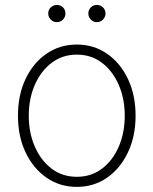

<svg xmlns="http://www.w3.org/2000/svg" viewBox="-20 -730 609 762"><path d="M284.7 11.7Q217.3 11.7 164.6 -24.9Q111.8 -61.5 81.5 -125.2Q51.3 -189 51.3 -271Q51.3 -353 81.5 -416.7Q111.8 -480.5 164.6 -516.8Q217.3 -553.2 284.7 -553.2Q352.1 -553.2 404.8 -516.8Q457.5 -480.5 487.8 -416.5Q518.1 -352.5 518.1 -271Q518.1 -189 487.8 -125.2Q457.5 -61.5 405 -24.9Q352.5 11.7 284.7 11.7ZM284.7 -28.3Q342.3 -28.3 385 -60.8Q427.7 -93.3 451.4 -148.2Q475.1 -203.1 475.1 -271Q475.1 -338.4 451.2 -393.3Q427.2 -448.2 384.8 -480.7Q342.3 -513.2 284.7 -513.2Q228 -513.2 185.1 -480.7Q142.1 -448.2 118.2 -393.3Q94.2 -338.4 94.2 -271Q94.2 -203.1 118.2 -148.2Q142.1 -93.3 184.8 -60.8Q227.5 -28.3 284.7 -28.3ZM205.6 -642.1Q191.9 -642.1 181.6 -652.3Q171.4 -662.6 171.4 -676.3Q171.4 -690.9 181.6 -700.7Q191.9 -710.4 205.6 -710.4Q220.2 -710.4 230 -700.7Q239.7 -690.9 239.7 -676.3Q239.7 -662.6 230 -652.3Q220.2 -642.1 205.6 -642.1ZM364.3 -642.1Q350.6 -642.1 340.6 -652.3Q330.6 -662.6 330.6 -676.3Q330.6 -690.9 340.6 -700.7Q350.6 -710.4 364.3 -710.4Q378.9 -710.4 388.7 -700.7Q398.4 -690.9 398.9 -676.3Q398.4 -662.6 388.7 -652.3Q378.9 -642.1 364.3 -642.1Z"/></svg>

Font: Inter Tight ExtraLight
Style: Regular
Weight: 250
Designer: Rasmus Andersson
Foundry: rsms
Version: Version 3.004